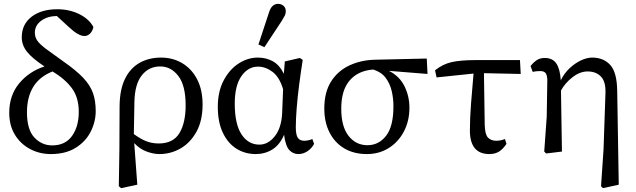

<svg xmlns="http://www.w3.org/2000/svg" viewBox="-20 -787 3302 997"><path d="M244 13Q185 13 135.5 -13.5Q86 -40 57 -88Q28 -136 28 -201Q28 -292 79.5 -354Q131 -416 211 -442Q147 -484 120 -518.5Q93 -553 93 -593Q93 -661 144 -700Q195 -739 277 -739Q340 -739 391 -714Q442 -689 465 -647Q461 -626 448 -613Q435 -600 418 -600Q387 -600 337 -647L275 -704Q226 -703 193.5 -679Q161 -655 161 -617Q161 -594 174 -575.5Q187 -557 219 -533Q251 -509 309 -468Q375 -422 411.5 -383.5Q448 -345 462.5 -304.5Q477 -264 477 -210Q477 -155 451 -103.5Q425 -52 373 -19.5Q321 13 244 13ZM120 -204Q120 -114 158.5 -73Q197 -32 251 -32Q319 -32 354 -81Q389 -130 389 -206Q389 -280 354 -328Q319 -376 253 -416Q185 -389 152.5 -335.5Q120 -282 120 -204Z M678 -259 675 -91Q707 -67 737.5 -54.5Q768 -42 804 -42Q879 -42 911.5 -95.5Q944 -149 944 -240Q944 -343 906 -392.5Q868 -442 812 -442Q753 -442 716.5 -396Q680 -350 678 -259ZM597 180 600 -12 601 -237Q602 -323 629.5 -378.5Q657 -434 705.5 -461Q754 -488 816 -488Q878 -488 927 -458.5Q976 -429 1004 -374.5Q1032 -320 1032 -244Q1032 -161 1000.5 -103.5Q969 -46 918 -16.5Q867 13 808 13Q777 13 741.5 0Q706 -13 677 -44L693 172L609 190Z M1199 -249Q1199 -143 1234 -89.5Q1269 -36 1327 -36Q1372 -36 1406.5 -79Q1441 -122 1445 -198L1450 -324Q1431 -387 1395 -414Q1359 -441 1320 -441Q1268 -441 1233.5 -391.5Q1199 -342 1199 -249ZM1308 13Q1253 13 1208.5 -14.5Q1164 -42 1137.5 -97Q1111 -152 1111 -232Q1111 -312 1141.5 -369.5Q1172 -427 1219.5 -457.5Q1267 -488 1319 -488Q1362 -488 1396.5 -469Q1431 -450 1454 -404L1459 -468L1537 -486L1552 -476Q1542 -413 1533.5 -347.5Q1525 -282 1520.5 -224Q1516 -166 1516 -127Q1516 -87 1526.5 -71.5Q1537 -56 1560 -56Q1570 -56 1581 -58.5Q1592 -61 1602 -65L1611 -40Q1599 -17 1577 -2Q1555 13 1529 13Q1502 13 1482.5 -7.5Q1463 -28 1455 -87Q1433 -35 1394.5 -11Q1356 13 1308 13ZM1322 -556 1378 -726Q1386 -749 1398 -758Q1410 -767 1423 -767Q1441 -767 1452.5 -756.5Q1464 -746 1464 -729Q1464 -716 1459 -706Q1454 -696 1442 -677L1353 -542Z M1885 13Q1818 13 1768.5 -16Q1719 -45 1691.5 -98.5Q1664 -152 1664 -223Q1664 -308 1699 -363.5Q1734 -419 1795 -447.5Q1856 -476 1932 -477L2196 -483L2200 -403L2000 -419Q2055 -391 2080.5 -339Q2106 -287 2106 -228Q2106 -159 2077.5 -104.5Q2049 -50 1999 -18.5Q1949 13 1885 13ZM1752 -223Q1752 -130 1790 -81.5Q1828 -33 1888 -33Q1947 -33 1985 -82Q2023 -131 2023 -235Q2023 -276 2014 -314.5Q2005 -353 1982.5 -383Q1960 -413 1918 -426Q1839 -420 1795.5 -369Q1752 -318 1752 -223Z M2247 -385 2239 -422Q2279 -454 2325.5 -464.5Q2372 -475 2451 -475H2680L2684 -403L2493 -407L2497 -140Q2498 -90 2513.5 -73Q2529 -56 2558 -56Q2568 -56 2580 -58.5Q2592 -61 2602 -65L2610 -40Q2592 -13 2571.5 0Q2551 13 2521 13Q2420 13 2420 -110Q2420 -172 2426 -250Q2432 -328 2439 -405Z M3101 180 3114 -11 3124 -304Q3126 -363 3100.5 -389.5Q3075 -416 3031 -416Q2992 -416 2953.5 -386.5Q2915 -357 2893 -317L2898 0L2816 10L2806 0L2819 -181L2822 -370Q2822 -393 2814.5 -405.5Q2807 -418 2785 -418Q2775 -418 2765.5 -417Q2756 -416 2746 -414L2735 -444Q2750 -463 2767 -474.5Q2784 -486 2809 -486Q2849 -486 2868.5 -458Q2888 -430 2892 -370Q2910 -407 2938 -433Q2966 -459 2997 -473.5Q3028 -488 3055 -488Q3114 -488 3149 -449.5Q3184 -411 3185 -313L3193 172L3111 190Z"/></svg>

Font: Source Serif Pro
Style: Regular
Weight: 400
Designer: Frank Grießhammer
Foundry: Adobe Systems Incorporated
Version: Version 3.001;hotconv 1.0.111;makeotfexe 2.5.65597